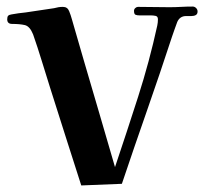

<svg xmlns="http://www.w3.org/2000/svg" viewBox="-20 -560 623 586"><path d="M583 -525Q583 -517 577.5 -514Q572 -511 564 -511Q560 -511 555 -511Q550 -511 548 -511Q529 -511 521 -493Q517 -483 513 -471Q509 -459 505 -448Q468 -335 429 -223.5Q390 -112 352 1L228 6Q204 -68 180.5 -142.5Q157 -217 133 -292Q120 -333 107.5 -374Q95 -415 81 -455Q71 -480 55.5 -483.5Q40 -487 17 -487Q2 -487 2 -501Q2 -509 5 -512Q8 -515 15 -516Q25 -518 36.5 -519.5Q48 -521 58 -522Q80 -525 101.5 -528.5Q123 -532 145 -535Q152 -537 158.5 -538Q165 -539 172 -539Q186 -539 191 -526Q196 -514 199.5 -501Q203 -488 207 -475L238 -368Q261 -289 284.5 -209.5Q308 -130 331 -50Q367 -157 401.5 -264.5Q436 -372 460 -482Q461 -487 461.5 -491.5Q462 -496 462 -501Q462 -510 455 -511.5Q448 -513 441 -513H406Q398 -513 393.5 -515Q389 -517 389 -527Q389 -532 393 -535.5Q397 -539 401 -539Q425 -539 449 -538.5Q473 -538 497 -538Q515 -538 532.5 -539Q550 -540 568 -540Q574 -540 578.5 -535.5Q583 -531 583 -525Z"/></svg>

Font: Kaisei Opti
Style: Bold
Weight: 700
Designer: Font-Kai, 金井和夫
Foundry: KAZUO KANAI
Version: Version 5.003